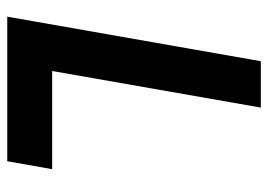

<svg xmlns="http://www.w3.org/2000/svg" viewBox="-125 -615 740 530"><g transform="rotate(90 245.0 -350.0)"><path d="M26 0 149 -700H277L176 -124H447L425 0Z"/></g></svg>

Font: Cabin VF Beta
Style: Italic
Weight: 400
Italic angle: -7°
Designer: Pablo Impallari
Foundry: Pablo Impallari. http://www.impallari.com Igino Marini. http://www.ikern.com
Version: Version 2.300